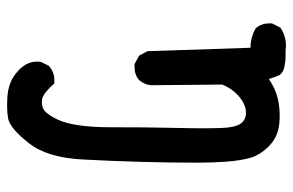

<svg xmlns="http://www.w3.org/2000/svg" viewBox="-162 -628 824 540"><g transform="rotate(-90 250.0 -358.0)"><path d="M454.1 -13.7Q454.1 -10.7 454.1 -4.9L442.4 18.6Q418.9 34.2 392.6 34.2Q385.7 34.2 378.9 33.2Q376 33.2 362.3 33.2Q348.6 33.2 334 30.3Q319.3 27.3 312.5 20.5L308.6 15.6Q303.7 4.9 297.9 -13.7Q269.5 4.9 245.1 10.7Q220.7 16.6 197.3 16.6Q184.6 16.6 172.9 15.6Q133.8 11.7 108.4 -14.2Q83 -40 75.7 -67.4Q68.4 -94.7 65.4 -132.3Q62.5 -169.9 62.5 -215.8Q62.5 -367.2 71.3 -535.2Q76.2 -636.7 117.2 -688.5Q158.2 -741.2 186.5 -747.1Q203.1 -750 219.7 -750Q236.3 -750 250.5 -749Q264.6 -748 277.3 -744.1Q303.7 -736.3 324.2 -715.8Q346.7 -693.4 346.7 -666Q346.7 -657.2 345.7 -654.3L335 -632.8Q317.4 -617.2 295.9 -617.2Q292 -617.2 285.2 -617.2Q259.8 -646.5 242.2 -651.4Q237.3 -652.3 233.4 -652.3Q215.8 -652.3 206.1 -642.6Q194.3 -630.9 182.6 -605.5Q162.1 -558.6 162.1 -458.5Q162.1 -358.4 160.6 -294.9Q159.2 -231.4 159.2 -199.2Q159.2 -167 160.2 -144.5Q162.1 -102.5 175.8 -88.9Q186.5 -78.1 202.1 -78.1Q229.5 -78.1 255.9 -104.5Q273.4 -122.1 282.2 -145.5L280.3 -345.7Q282.2 -364.3 294.9 -378.9Q309.6 -391.6 331.1 -391.6Q334 -391.6 339.8 -391.6L363.3 -378.9L376 -355.5L385.7 -65.4Q415 -65.4 440.4 -50.8Q454.1 -35.2 454.1 -13.7Z"/></g></svg>

Font: JasonHandwriting2
Style: SemiBold
Weight: 600
Version: Version 1.04.7